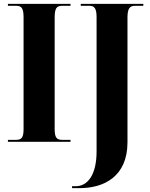

<svg xmlns="http://www.w3.org/2000/svg" viewBox="-20 -734 778 994"><path d="M21 0H345V-10H302C273 -10 263 -22 263 -67V-643C263 -691 273 -704 302 -704H345V-714H21V-704H63C92 -704 102 -691 102 -644V-66C102 -22 92 -10 63 -10H21ZM353 240H392C516 240 640 182 640 2V-644C640 -691 653 -704 679 -704H722V-714H398V-704H443C468 -704 480 -691 480 -646V50C480 171 434 230 372 230H353Z"/></svg>

Font: Noto Serif Display Condensed ExtraBold
Style: Regular
Weight: 800
Width: 3
Designer: Monotype Design Team
Foundry: Monotype Imaging Inc.
Version: Version 2.009